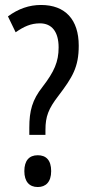

<svg xmlns="http://www.w3.org/2000/svg" viewBox="-20 -744 358 773"><path d="M98 -230V-201H163V-221C163 -275 175 -306 215 -358C272 -433 297 -474 297 -560C297 -665 243 -724 145 -724C98 -724 54 -709 12 -678L43 -614C76 -637 104 -650 141 -650C188 -650 216 -617 216 -553C216 -495 198 -455 151 -394C110 -342 98 -298 98 -230ZM78 -55C78 -13 98 9 132 9C164 9 186 -11 186 -55C186 -100 165 -119 132 -119C97 -119 78 -97 78 -55Z"/></svg>

Font: Noto Sans Gujarati ExtraCondensed
Style: Regular
Weight: 400
Width: 2
Designer: Jelle Bosma - Monotype Design Team, Universal Thirst
Foundry: Monotype Imaging Inc.
Version: Version 2.106